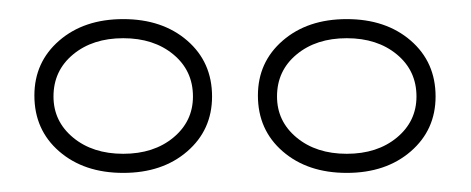

<svg xmlns="http://www.w3.org/2000/svg" viewBox="-20 -758 493 201"><path d="M343 -738Q384 -738 410 -715.5Q436 -693 436 -657Q436 -622 410 -599.5Q384 -577 343 -577Q302 -577 276 -599.5Q250 -622 250 -658Q250 -693 276 -715.5Q302 -738 343 -738ZM343 -597Q375 -597 395.5 -614Q416 -631 416 -657Q416 -684 395.5 -701Q375 -718 343 -718Q311 -718 290.5 -701Q270 -684 270 -657Q270 -631 290.5 -614Q311 -597 343 -597ZM109 -738Q150 -738 176 -715.5Q202 -693 202 -657Q202 -622 176 -599.5Q150 -577 109 -577Q68 -577 42 -599.5Q16 -622 16 -658Q16 -693 42 -715.5Q68 -738 109 -738ZM109 -597Q141 -597 161.5 -614Q182 -631 182 -657Q182 -684 161.5 -701Q141 -718 109 -718Q77 -718 56.5 -701Q36 -684 36 -657Q36 -631 56.5 -614Q77 -597 109 -597Z"/></svg>

Font: Kalnia Glaze Thin
Style: Bold
Weight: 700
Version: Version 1.110